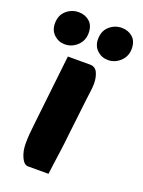

<svg xmlns="http://www.w3.org/2000/svg" viewBox="-152 -752 622 833"><g transform="rotate(20 158.5 -336.0)"><path d="M86 16Q67 16 54.5 -11.5Q42 -39 42 -73Q42 -96 43.5 -116Q45 -136 49 -170L85 -491H187Q212 -491 222 -469Q232 -447 232 -419Q232 -405 230 -389.5Q228 -374 224 -342L205 -179Q200 -130 195 -95Q190 -60 186.5 -33.5Q183 -7 180 16ZM253 -536Q224 -536 203 -555.5Q182 -575 182 -607Q182 -645 206.5 -666.5Q231 -688 263 -688Q293 -688 313.5 -670Q334 -652 334 -617Q334 -582 309.5 -559Q285 -536 253 -536ZM54 -536Q25 -536 4 -555.5Q-17 -575 -17 -607Q-17 -645 7.5 -666.5Q32 -688 64 -688Q94 -688 114.5 -670Q135 -652 135 -617Q135 -582 110.5 -559Q86 -536 54 -536Z"/></g></svg>

Font: Alkatra
Style: Bold
Weight: 700
Designer: Suman Bhandary
Version: Version 1.100;gftools[0.9.22]